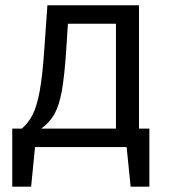

<svg xmlns="http://www.w3.org/2000/svg" viewBox="-20 -560 655 731"><path d="M509.2 -70.3H548.7V150.8H477.4L462.1 0H113.3L98.5 150.8H26.7V-70.3H63.1Q88.7 -92.3 104.6 -124.1Q120.5 -155.9 131 -212.3Q141.5 -268.7 148.2 -365.6L160.5 -540H509.2ZM421.5 -469.7H238.5L232.3 -371.8Q225.6 -270.3 215.4 -213.8Q205.1 -157.4 187.2 -125.6Q169.2 -93.8 136.9 -70.3H421.5Z"/></svg>

Font: Fira Code Fixed
Style: Regular
Weight: 400
Monospace: yes
Designer: Carrois Corporate, Edenspiekermann AG, Nikita Prokopov
Foundry: Carrois Corporate, Edenspiekermann AG, Nikita Prokopov
Version: Version 5.002